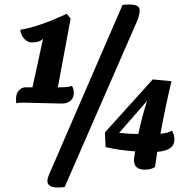

<svg xmlns="http://www.w3.org/2000/svg" viewBox="-20 -740 855 851"><path d="M84 -285Q62 -285 53 -282Q51 -287 51 -292V-302Q51 -325 63.5 -339Q76 -353 94 -353H251Q278 -353 299 -359Q307 -347 307 -326.5Q307 -306 292.5 -293.5Q278 -281 255 -281ZM70 -608Q152 -621 276 -679L293 -657L227 -303H113L171 -569Q157 -552 120 -552Q102 -552 87 -568.5Q72 -585 70 -608ZM190 62Q190 52 196 37L523 -718Q533 -720 553.5 -720Q574 -720 586.5 -714.5Q599 -709 599 -693Q599 -677 590 -652L267 88Q261 91 236 91Q190 91 190 62ZM742 -161Q753 -143 753 -121Q753 -73 677 -67L667 0Q651 12 622 12Q574 12 574 -30V-33Q574 -38 575 -43L579 -69Q507 -74 448 -88L445 -153L657 -388L740 -380Q714 -271 691 -147Q725 -150 742 -161ZM508 -151Q558 -146 593 -146Q611 -230 632 -293Z"/></svg>

Font: Sansita One
Style: Regular
Weight: 400
Designer: Pablo Cosgaya
Foundry: Omnibus-Type
Version: Version 1.001